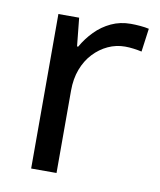

<svg xmlns="http://www.w3.org/2000/svg" viewBox="-67 -601 548 656"><g transform="rotate(10 206.5 -273.0)"><path d="M335 -546Q350 -546 367.5 -544.5Q385 -543 398 -540L387 -459Q374 -462 358.5 -464Q343 -466 329 -466Q298 -466 270 -453Q242 -440 220 -416.5Q198 -393 185.5 -360Q173 -327 173 -286V0H85V-536H157L167 -438H171Q188 -468 212 -492.5Q236 -517 267 -531.5Q298 -546 335 -546Z"/></g></svg>

Font: ukannada25
Style: Book
Weight: 400
Designer: Jelle Bosma - Monotype Design Team
Foundry: Monotype Imaging Inc.
Version: Version 2.003